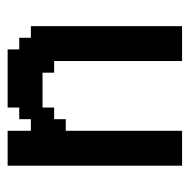

<svg xmlns="http://www.w3.org/2000/svg" viewBox="-17 -492 509 516"><g transform="rotate(90 238.0 -234.5)"><path d="M113.3 0V-31.2H82V-62.5H50.8V-468.8H144.5V-125H175.8V-93.8H269.5V-125H300.8V-156.2H332V-468.8H425.8V0H332V-62.5H300.8V-31.2H269.5V0Z"/></g></svg>

Font: Terminal Grotesque
Style: Regular
Weight: 400
Designer: Raphaël Bastide
Foundry: http://raphaelbastide.com
Version: Version 1.0